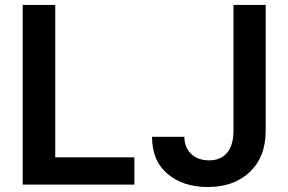

<svg xmlns="http://www.w3.org/2000/svg" viewBox="-20 -747 1166 777"><path d="M71.8 0V-727.1H203.6V-110.4H523.9V0ZM924.8 -727.1H1055.2V-215.8Q1054.7 -111.3 990.7 -50.8Q926.8 9.8 820.8 9.8Q721.2 9.8 658.2 -43.2Q595.2 -96.2 595.2 -193.4H726.1Q726.6 -149.4 753.9 -123.8Q781.2 -98.1 825.7 -98.1Q873 -98.1 898.7 -128.4Q924.3 -158.7 924.8 -215.8Z"/></svg>

Font: Interop SemBd
Style: Regular
Weight: 600
Designer: Rasmus Andersson, Google, Jang Haemin
Foundry: jhaemin
Version: Version 1.007